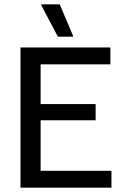

<svg xmlns="http://www.w3.org/2000/svg" viewBox="-20 -870 582 890"><path d="M318.3 -700V-705L256.7 -850H171.7V-845L248.3 -700ZM496.7 0V-78.3H168.3V-312.5H423.3V-387.5H168.3V-571.7H491.7V-650H75V0Z"/></svg>

Font: Familjen Grotesk
Style: Regular
Weight: 400
Designer: Anders Wikstroem, Jonas Baeckman, Matilda Gysing, Kristian Moeller
Foundry: Familjen STHLM AB
Version: Version 2.000